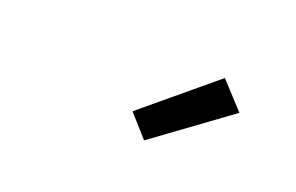

<svg xmlns="http://www.w3.org/2000/svg" viewBox="-42 -894 683 443"><g transform="rotate(20 300.0 -672.5)"><path d="M326 -573 278 -627 452 -772 511 -708Z"/></g></svg>

Font: Iosevka SS04 SmBd Ex Obl
Style: Regular
Weight: 600
Width: 7
Italic angle: -9°
Monospace: yes
Designer: Belleve Invis
Foundry: Belleve Invis
Version: Version 19.0.0; ttfautohint (v1.8.4)